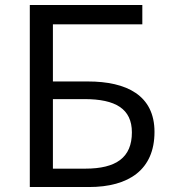

<svg xmlns="http://www.w3.org/2000/svg" viewBox="-20 -753 688 773"><path d="M100 0H338C499 0 602 -70 602 -222C602 -369 490 -425 334 -425H193V-655H553V-733H100ZM193 -74V-354H320C445 -354 511 -315 511 -220C511 -119 448 -74 323 -74Z"/></svg>

Font: Squished Noto Sans CJK JP Regular
Style: Regular
Weight: 400
Designer: Ryoko NISHIZUKA (kana & ideographs); Paul D. Hunt (Latin, Greek & Cyrillic); Wenlong ZHANG (bopomofo); Sandoll Communica
Foundry: Adobe Systems Incorporated
Version: Version 1.004;PS 1.004;hotconv 1.0.82;makeotf.lib2.5.63406